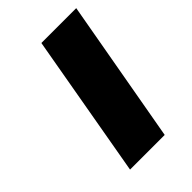

<svg xmlns="http://www.w3.org/2000/svg" viewBox="-166 -597 666 666"><g transform="rotate(-45 167.0 -264.0)"><path d="M240 0 334 -528H163L70 0Z"/></g></svg>

Font: Asimov
Style: XWidIt
Weight: 500
Designer: Google
Version: Version 2.000980; 2014